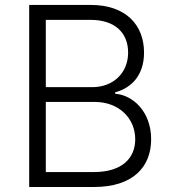

<svg xmlns="http://www.w3.org/2000/svg" viewBox="-20 -747 687 767"><path d="M96.6 0H355.5C511.7 0 583.8 -80.6 583.8 -190.7C583.8 -301.1 510.7 -367.5 440 -372.5V-378.2C505 -395.6 555.4 -446 555.4 -536.9C555.4 -646.3 484 -727.3 342 -727.3H96.6ZM163 -398.8V-667.6H342C441.4 -667.6 491.8 -614 491.8 -536.9C491.8 -457 433.9 -398.8 348 -398.8ZM163 -59.7V-339.8H358.3C456 -339.8 520.2 -273.8 520.2 -190.7C520.2 -115.4 467.7 -59.7 355.5 -59.7Z"/></svg>

Font: TID UI Light
Style: Regular
Weight: 300
Designer: The TID Project Authors
Foundry: Bakken & Bæck
Version: Version 1.001;hotconv 1.0.109;makeotfexe 2.5.65596